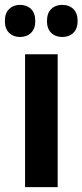

<svg xmlns="http://www.w3.org/2000/svg" viewBox="-37 -769 339 789"><path d="M200 0H66V-546H200ZM-17 -682Q-17 -715 0.5 -732Q18 -749 45 -749Q73 -749 90.5 -732Q108 -715 108 -682Q108 -651 90.5 -634Q73 -617 45 -617Q18 -617 0.5 -634Q-17 -651 -17 -682ZM156 -682Q156 -715 173.5 -732Q191 -749 219 -749Q247 -749 264.5 -732Q282 -715 282 -682Q282 -651 264.5 -634Q247 -617 219 -617Q191 -617 173.5 -634Q156 -651 156 -682Z"/></svg>

Font: Noto Sans Gurmukhi UI Condensed
Style: Bold
Weight: 700
Width: 3
Designer: Jelle Bosma - Monotype Design Team
Foundry: Monotype Imaging Inc.
Version: Version 2.004; ttfautohint (v1.8.4.7-5d5b)